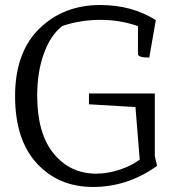

<svg xmlns="http://www.w3.org/2000/svg" viewBox="-20 -732 705 764"><path d="M596 -111 605 -72Q488 12 350.5 12Q213 12 126.5 -82Q40 -176 40 -349.5Q40 -523 136 -617.5Q232 -712 379 -712Q505 -712 600 -652L574 -503Q529 -503 529 -517V-628Q458 -653 379.5 -653Q301 -653 229 -629Q182 -594 155 -520Q128 -446 128 -352Q128 -201 193.5 -121Q259 -41 363 -41Q408 -41 455.5 -56.5Q503 -72 536 -97L519 -306L334 -317V-360H596Z"/></svg>

Font: Mate
Style: Regular
Weight: 400
Designer: Eduardo Rodriguez Tunni
Foundry: Eduardo Rodriguez Tunni
Version: Version 1.002